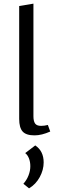

<svg xmlns="http://www.w3.org/2000/svg" viewBox="-20 -737 313 1051"><path d="M85 -86V-704L163 -717V-101Q163 -74 172 -61Q181 -48 205 -48Q223 -48 242 -53L255 -17Q208 4 169 4Q123 4 104 -17Q85 -38 85 -86ZM108 269Q126 249 136 223.5Q146 198 146 173Q146 149 138.5 130Q131 111 118 101L173 59Q219 90 219 152Q219 193 197.5 232.5Q176 272 139 294Z"/></svg>

Font: Ysabeau Infant Medium
Style: Regular
Weight: 500
Designer: Christian Thalmann (Catharsis Fonts)
Version: Version 0.003